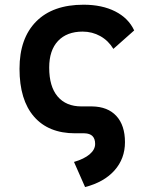

<svg xmlns="http://www.w3.org/2000/svg" viewBox="-20 -547 626 802"><path d="M335.4 234.4 289.1 129.4Q331.1 117.2 354.2 97.7Q377.4 78.1 377.4 54.2Q377.4 10.7 332.5 9.8H293.9Q182.6 9.8 122.1 -59.8Q61.5 -129.4 61.5 -259.8Q61.5 -386.7 130.9 -457Q200.2 -527.3 329.1 -527.3Q406.2 -527.3 461.4 -499.3Q516.6 -471.2 540.5 -419.9L453.6 -342.8Q432.6 -377.4 398.9 -396.2Q365.2 -415 325.2 -415Q259.3 -415 222.4 -376Q185.5 -336.9 185.5 -264.6Q185.5 -185.5 220.7 -144Q255.9 -102.5 320.3 -102.5H364.3Q430.2 -101.6 466.1 -62.5Q502 -23.4 502 46.9Q502 115.7 458.3 164.8Q414.6 213.9 335.4 234.4Z"/></svg>

Font: Cascadia Mono NF SemiBold
Style: Regular
Weight: 600
Monospace: yes
Designer: Aaron Bell
Foundry: Saja Typeworks
Version: Version 2404.023; ttfautohint (v1.8.4)